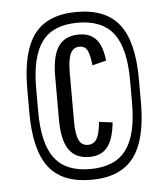

<svg xmlns="http://www.w3.org/2000/svg" viewBox="-48 -882 623 711"><g transform="rotate(-5 263.5 -527.0)"><path d="M263 -215Q155 -215 105.5 -279.5Q56 -344 56 -484V-570Q56 -710 105.5 -774.5Q155 -839 263 -839Q371 -839 421 -774.5Q471 -710 471 -570V-484Q471 -345 421 -280Q371 -215 263 -215ZM438 -484V-570Q438 -689 396 -744Q354 -799 263 -799Q172 -799 130.5 -744Q89 -689 89 -570V-484Q89 -365 130.5 -310Q172 -255 263 -255Q354 -255 396 -310.5Q438 -366 438 -484ZM264 -300Q212 -300 187.5 -336Q163 -372 163 -448V-607Q163 -684 187.5 -719.5Q212 -755 264 -755Q305 -755 327.5 -730Q350 -705 356 -650L304 -637Q300 -677 291 -693.5Q282 -710 262 -710Q239 -710 228.5 -688Q218 -666 218 -617V-435Q218 -388 228.5 -366.5Q239 -345 262 -345Q284 -345 295 -363.5Q306 -382 310 -426L360 -420Q354 -358 331 -329Q308 -300 264 -300Z"/></g></svg>

Font: Pathway Gothic One
Style: Regular
Weight: 400
Version: Version 1.003; ttfautohint (v1.8.4.7-5d5b);gftools[0.9.26]